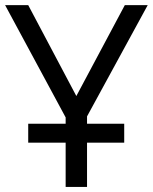

<svg xmlns="http://www.w3.org/2000/svg" viewBox="-20 -734 600 754"><path d="M279.8 -356.9 470.2 -713.9H560.1L321.8 -276.9V-248H467.8V-173.8H321.8V0H237.8V-173.8H90.8V-248H237.8V-272.9L0 -713.9H90.8Z"/></svg>

Font: Zoram GWebM
Style: Regular
Weight: 400
Foundry: Ascender Corporation
Version: Version 1.000